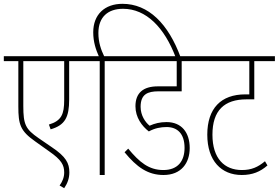

<svg xmlns="http://www.w3.org/2000/svg" viewBox="-20 -916 1459 1005"><path d="M432 -596V-622H0V-596H76V-359C76 -264 86 -231 164 -176L237 -124C302 -79 316 -52 316 -13C316 12 307 34 292 55L316 69C333 44 343 18 343 -14C343 -62 325 -96 252 -145L182 -193C114 -240 102 -264 102 -361V-596H316V-393C316 -318 302 -284 236 -264L245 -239C321 -261 342 -303 342 -395V-596Z M528 -596H625V-622H525C509 -655 495 -694 495 -743C495 -828 546 -870 624 -870C745 -870 841 -772 900 -615H926C861 -792 757 -896 621 -896C528 -896 468 -840 468 -747C468 -696 482 -656 497 -622H419V-596H502V0H528Z M852 -251C907 -251 946 -218 946 -142C946 -73 911 -26 835 -26C759 -26 710 -67 651 -138L632 -119C696 -41 754 0 836 0C929 0 973 -63 973 -141C973 -223 930 -277 852 -277C817 -277 790 -270 763 -258C741 -276 716 -311 716 -357C716 -423 753 -438 810 -438H931V-596H1028V-622H602V-596H905V-464H806C729 -464 689 -429 689 -360C689 -301 723 -256 759 -228C790 -245 821 -251 852 -251Z M1419 -596V-622H1018V-596H1285V-422H1264C1137 -422 1065 -349 1065 -211C1065 -74 1139 0 1245 0C1302 0 1342 -17 1380 -50L1367 -72C1330 -41 1296 -26 1246 -26C1155 -26 1092 -86 1092 -211C1092 -338 1154 -396 1271 -396H1311V-596Z"/></svg>

Font: Noto Sans Devanagari Condensed Thin
Style: Regular
Weight: 100
Width: 3
Designer: Jelle Bosma - Monotype Design Team
Foundry: Monotype Imaging Inc.
Version: Version 2.004